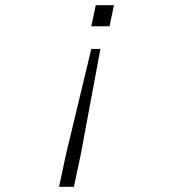

<svg xmlns="http://www.w3.org/2000/svg" viewBox="-20 -565 690 738"><path d="M418 -545 401 -464H331L348 -545ZM233 31 331 -377H366L290 31L264 153H207Z"/></svg>

Font: Azeret Mono Thin
Style: Italic
Weight: 100
Italic angle: -12°
Designer: Martin Vácha
Foundry: Displaay
Version: Version 1.000; Glyphs 3.0.3, build 3074